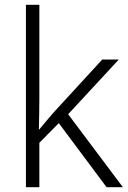

<svg xmlns="http://www.w3.org/2000/svg" viewBox="-20 -780 534 800"><path d="M144 -374V-760H88V0H144V-185L225 -267L424 0H492L264 -304L475 -532H406L204 -312C184 -290 161 -261 143 -240H142C143 -284 144 -332 144 -374Z"/></svg>

Font: Noto Sans Ethiopic Light
Style: Regular
Weight: 300
Designer: Monotype Design Team
Foundry: Monotype Imaging Inc.
Version: Version 2.102